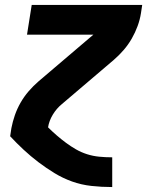

<svg xmlns="http://www.w3.org/2000/svg" viewBox="-20 -550 640 775"><path d="M432 205Q390 205 349 200.5Q308 196 270.5 182.5Q233 169 199.5 148.5Q166 128 135 104.5Q104 81 75.5 54.5Q47 28 21 0L26 -33Q31 -59 40 -85Q49 -111 63 -135.5Q77 -160 95.5 -181.5Q114 -203 136 -222L345 -400Q348 -402 351 -405Q354 -408 357 -410H89L108 -530H554L549 -497Q545 -471 535.5 -445Q526 -419 512 -394.5Q498 -370 479.5 -348.5Q461 -327 439 -308L230 -130Q208 -112 193 -87Q178 -62 174 -36Q191 -19 209 -3.5Q227 12 246.5 26.5Q266 41 287 53Q308 65 331.5 72.5Q355 80 380.5 82.5Q406 85 432 85H433V205Z"/></svg>

Font: Iosevka Curly Heavy Extended
Style: Italic
Weight: 900
Width: 7
Italic angle: -9°
Monospace: yes
Designer: Belleve Invis
Foundry: Belleve Invis
Version: Version 11.1.0; ttfautohint (v1.8.3)